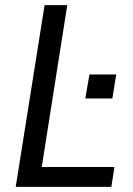

<svg xmlns="http://www.w3.org/2000/svg" viewBox="-20 -725 518 745"><path d="M41 0 153 -705H241L142 -77H424L412 0ZM311 -343 327 -436H431L416 -343Z"/></svg>

Font: Nunito Sans 10pt Condensed Medium
Style: Italic
Weight: 500
Width: 3
Italic angle: -9°
Designer: Vernon Adams
Foundry: Vernon Adams
Version: Version 3.101;gftools[0.9.27]